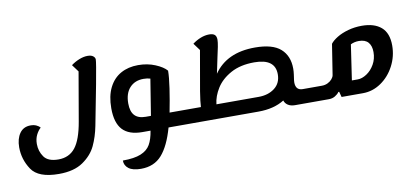

<svg xmlns="http://www.w3.org/2000/svg" viewBox="-94 -1113 3916 1816"><g transform="rotate(-10 1864.0 -205.0)"><path d="M888 -728Q888 -700 849.5 -495Q811 -290 775 -110Q755 -8 716 75Q677 158 590 218Q503 278 358 278Q161 278 95.5 179.5Q30 81 30 -35Q30 -117 66.5 -169Q103 -221 172 -221Q204 -221 228 -209.5Q252 -198 263 -184Q237 -161 218.5 -123.5Q200 -86 200 -37Q200 32 238.5 87Q277 142 377 142Q480 142 539 67.5Q598 -7 627 -176L708 -645L657 -714Q695 -742 737 -758.5Q779 -775 816 -775Q852 -775 870 -760.5Q888 -746 888 -728Z M1623 25H1454Q1406 196 1331.5 280.5Q1257 365 1131 365Q1052 365 1013 335.5Q974 306 974 258Q1085 258 1148 232Q1211 206 1239.5 156.5Q1268 107 1281 25H1202Q1075 25 1013.5 -41Q952 -107 952 -247Q952 -365 992.5 -445.5Q1033 -526 1105 -566Q1177 -606 1272 -606Q1361 -606 1435.5 -575Q1510 -544 1543 -505Q1543 -445 1527 -336.5Q1511 -228 1488 -112H1644ZM1259 -112H1309L1365 -460Q1337 -469 1300 -469Q1217 -469 1167.5 -415.5Q1118 -362 1118 -265Q1118 -187 1153 -149.5Q1188 -112 1259 -112Z M2891 -112 2869 25H2670Q2628 25 2601.5 7.5Q2575 -10 2567 -38Q2467 25 2317 25H1620L1641 -112H1789Q1791 -162 1807 -261.5Q1823 -361 1852 -519L1874 -645L1823 -714Q1860 -742 1902 -758.5Q1944 -775 1984 -775Q2021 -775 2037.5 -760Q2054 -745 2054 -712Q2054 -689 2045.5 -644.5Q2037 -600 2025 -549Q2008 -474 1993 -396Q2118 -578 2389 -578Q2558 -578 2635 -509.5Q2712 -441 2712 -319V-318Q2712 -299 2711 -291L2708 -263L2705 -241Q2699 -205 2699 -189Q2699 -112 2767 -112ZM2559 -292Q2559 -441 2359 -441Q2225 -441 2133 -390.5Q2041 -340 1993.5 -264.5Q1946 -189 1938 -112H2343Q2436 -112 2497.5 -159Q2559 -206 2559 -292Z M3672 -372Q3672 -268 3624 -176.5Q3576 -85 3495.5 -30Q3415 25 3321 25H3116L3102 -27H3094Q3081 -7 3054.5 9Q3028 25 2995 25H2868L2889 -112H2951Q2982 -112 3007.5 -124.5Q3033 -137 3049 -156Q3065 -175 3068 -193L3114 -486Q3136 -515 3181 -542.5Q3226 -570 3288.5 -587.5Q3351 -605 3420 -605Q3540 -605 3606 -548Q3672 -491 3672 -372ZM3487 -341Q3487 -401 3458 -434.5Q3429 -468 3368 -468Q3325 -468 3289 -450L3239 -112H3296Q3337 -112 3382 -141.5Q3427 -171 3457 -223.5Q3487 -276 3487 -341Z"/></g></svg>

Font: Lemonada SemiBold
Style: Regular
Weight: 600
Designer: Mohamed Gaber (Arabic) Eduardo Tunni (Latin)
Foundry: Kief Type Foundry
Version: Version 3.006